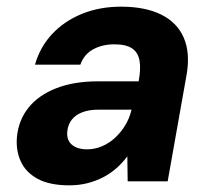

<svg xmlns="http://www.w3.org/2000/svg" viewBox="-20 -544 635 576"><path d="M188 12Q129 12 93 -7.5Q57 -27 42 -60.5Q27 -94 31 -135Q36 -184 65.5 -221Q95 -258 148 -279Q201 -300 274 -300H396Q403 -338 398.5 -362.5Q394 -387 376 -399Q358 -411 323 -411Q287 -411 259.5 -396Q232 -381 221 -350H85Q100 -403 136.5 -442Q173 -481 226 -502.5Q279 -524 343 -524Q415 -524 463 -500.5Q511 -477 531 -431.5Q551 -386 540 -321L483 0H363L362 -75Q348 -56 330 -40Q312 -24 290 -12.5Q268 -1 242.5 5.5Q217 12 188 12ZM241 -96Q264 -96 285.5 -105Q307 -114 324.5 -130Q342 -146 355 -167Q368 -188 374 -213L375 -215H275Q247 -215 226.5 -207Q206 -199 195 -184.5Q184 -170 182 -151Q179 -124 195.5 -110Q212 -96 241 -96Z"/></svg>

Font: DM Sans 12pt ExtraBold
Style: Italic
Weight: 800
Italic angle: -10°
Version: Version 4.004;gftools[0.9.30]